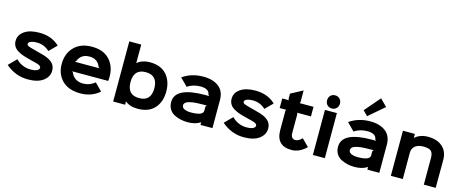

<svg xmlns="http://www.w3.org/2000/svg" viewBox="-48 -1779 6236 2593"><g transform="rotate(15 3070.5 -483.0)"><path d="M651 -188Q651 -103 576 -46Q501 11 362 11Q188 11 50 -108L157 -216Q196 -174 250 -151Q304 -128 359 -128Q424 -128 453.5 -144Q483 -160 483 -181Q483 -198 467 -210.5Q451 -223 401 -235Q394 -236 344.5 -249Q295 -262 288 -264Q242 -276 207.5 -289Q173 -302 139 -323.5Q105 -345 87 -377Q69 -409 69 -450Q69 -534 145 -586.5Q221 -639 352 -639Q527 -639 635 -534L531 -431Q458 -502 353 -502Q310 -502 282 -493Q254 -484 245.5 -473.5Q237 -463 237 -452Q237 -434 260.5 -423.5Q284 -413 348 -397Q382 -389 449 -370Q551 -345 601 -301.5Q651 -258 651 -188Z M916 -384H1258L1242 -400Q1206 -503 1088 -503Q973 -503 931 -400ZM1421 -310Q1421 -277 1417 -250H914L929 -234Q947 -185 990.5 -156.5Q1034 -128 1097 -128Q1188 -128 1261 -188L1362 -86Q1251 10 1097 10Q929 10 840 -79.5Q751 -169 751 -310Q751 -456 841 -548Q931 -640 1088 -640Q1249 -640 1335 -547.5Q1421 -455 1421 -310Z M2045 -314Q2045 -496 1878 -496Q1712 -496 1712 -314Q1712 -134 1879 -134Q2045 -134 2045 -314ZM1898 10Q1784 10 1723 -45H1721V1H1554V-840H1721V-581H1723Q1750 -608 1797 -624Q1844 -640 1898 -640Q2051 -640 2131.5 -550Q2212 -460 2212 -314Q2212 -168 2131 -79Q2050 10 1898 10Z M2775 -257 2791 -273Q2785 -274 2753 -274Q2700 -274 2666 -272Q2608 -270 2567 -261Q2478 -243 2478 -194Q2478 -161 2514 -144.5Q2550 -128 2603 -128Q2775 -128 2775 -197ZM2942 -391V1H2775V-35H2773Q2703 11 2597 11Q2546 11 2499.5 1Q2453 -9 2409 -31Q2365 -53 2338.5 -95.5Q2312 -138 2312 -196Q2312 -406 2733 -406Q2783 -406 2789 -405L2772 -421Q2769 -460 2735.5 -480.5Q2702 -501 2645 -501Q2540 -501 2460 -448L2357 -552Q2480 -639 2647 -639Q2781 -639 2861.5 -577Q2942 -515 2942 -391Z M3671 -188Q3671 -103 3596 -46Q3521 11 3382 11Q3208 11 3070 -108L3177 -216Q3216 -174 3270 -151Q3324 -128 3379 -128Q3444 -128 3473.5 -144Q3503 -160 3503 -181Q3503 -198 3487 -210.5Q3471 -223 3421 -235Q3414 -236 3364.5 -249Q3315 -262 3308 -264Q3262 -276 3227.5 -289Q3193 -302 3159 -323.5Q3125 -345 3107 -377Q3089 -409 3089 -450Q3089 -534 3165 -586.5Q3241 -639 3372 -639Q3547 -639 3655 -534L3551 -431Q3478 -502 3373 -502Q3330 -502 3302 -493Q3274 -484 3265.5 -473.5Q3257 -463 3257 -452Q3257 -434 3280.5 -423.5Q3304 -413 3368 -397Q3402 -389 3469 -370Q3571 -345 3621 -301.5Q3671 -258 3671 -188Z M4156 -183 4254 -85Q4158 10 4048 10Q3833 10 3833 -212V-481L3841 -496H3749V-630H3841L3833 -645V-720L4000 -809V-645L3991 -630H4186V-496H3991L4000 -481V-212Q4000 -174 4017 -153.5Q4034 -133 4063 -133Q4110 -133 4156 -183Z M4513 -630V0H4346V-630ZM4430 -672Q4390 -672 4365 -698Q4340 -724 4340 -764Q4340 -804 4365 -830Q4390 -856 4430 -856Q4469 -856 4494.5 -829.5Q4520 -803 4520 -764Q4520 -725 4494.5 -698.5Q4469 -672 4430 -672Z M5108 -257 5124 -273Q5118 -274 5086 -274Q5033 -274 4999 -272Q4941 -270 4900 -261Q4811 -243 4811 -194Q4811 -161 4847 -144.5Q4883 -128 4936 -128Q5108 -128 5108 -197ZM5275 -391V1H5108V-35H5106Q5036 11 4930 11Q4879 11 4832.5 1Q4786 -9 4742 -31Q4698 -53 4671.5 -95.5Q4645 -138 4645 -196Q4645 -406 5066 -406Q5116 -406 5122 -405L5105 -421Q5102 -460 5068.5 -480.5Q5035 -501 4978 -501Q4873 -501 4793 -448L4690 -552Q4813 -639 4980 -639Q5114 -639 5194.5 -577Q5275 -515 5275 -391ZM5038 -977 5134 -881 4917 -695 4852 -761Z M6064 -391 6063 0H5897V-375Q5897 -438 5869.5 -467Q5842 -496 5758 -496Q5687 -496 5645 -462.5Q5603 -429 5603 -368V0H5436V-631H5603V-576H5605Q5676 -640 5787 -640Q5914 -640 5989 -574Q6064 -508 6064 -391Z"/></g></svg>

Font: Sinkin Sans 700 Bold
Style: Bold
Weight: 700
Designer: Keith Bates
Foundry: K-Type
Version: Sinkin Sans (version 1.0)  by Keith Bates   •   © 2014   www